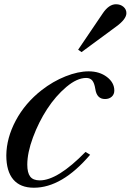

<svg xmlns="http://www.w3.org/2000/svg" viewBox="-20 -877 617 907"><path d="M387.2 -508.8Q343.8 -508.8 293.2 -466.1Q242.7 -423.3 202.6 -361.8Q162.6 -300.3 135.7 -227.8Q108.9 -155.3 108.9 -99.1Q108.9 -61 122.6 -43Q136.2 -24.9 168 -24.9Q252.4 -24.9 383.8 -159.2L405.8 -146Q272.9 9.8 140.1 9.8Q75.7 9.8 42.7 -29.1Q9.8 -67.9 9.8 -143.1Q10.7 -225.6 54.7 -307.9Q98.6 -390.1 176.8 -451.2Q230 -492.7 289.6 -516.4Q349.1 -540 398.9 -540Q450.2 -540 485.1 -513.4Q520 -486.8 520 -449.2Q520 -431.2 507.8 -420.2Q495.6 -409.2 476.1 -409.2Q437 -409.2 430.2 -457Q425.8 -484.9 415.8 -496.8Q405.8 -508.8 387.2 -508.8ZM365.2 -630.9 349.1 -642.1 464.8 -813Q494.1 -856.9 527.8 -856.9Q548.8 -856.9 563 -845Q577.1 -833 577.1 -814.9Q577.1 -786.1 526.9 -750Z"/></svg>

Font: Libre Caslon Text
Style: Italic
Weight: 400
Italic angle: -25°
Designer: Pablo Impallari, Rodrigo Fuenzalida
Foundry: Pablo Impallari, Rodrigo Fuenzalida
Version: Version 1.002